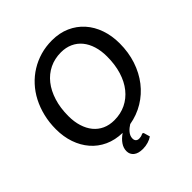

<svg xmlns="http://www.w3.org/2000/svg" viewBox="-237 -890 1223 1223"><g transform="rotate(-45 375.0 -278.0)"><path d="M160 -313Q160 -261.5 173 -219.8Q186 -178 210.2 -148.2Q234.5 -118.5 269.5 -102.5Q304.5 -86.5 349 -86.5Q406 -86.5 452.8 -109.2Q499.5 -132 533 -173.8Q566.5 -215.5 584.8 -274.8Q603 -334 603 -407Q603 -458.5 590 -500.2Q577 -542 552.5 -571.8Q528 -601.5 492.8 -617.5Q457.5 -633.5 413.5 -633.5Q357 -633.5 310.2 -610.8Q263.5 -588 230.2 -546Q197 -504 178.5 -444.8Q160 -385.5 160 -313ZM435.5 146Q419.5 157.5 396.2 164.5Q373 171.5 348 171.5Q307 171.5 285.2 153.8Q263.5 136 263.5 107Q263.5 79 280.8 53.8Q298 28.5 329 7.5Q263 6 210.2 -18.2Q157.5 -42.5 120.8 -85Q84 -127.5 64.2 -184.8Q44.5 -242 44.5 -309.5Q44.5 -370 57.8 -424.5Q71 -479 95 -525.5Q119 -572 153.5 -609.5Q188 -647 230.5 -673.2Q273 -699.5 322.5 -713.8Q372 -728 427 -728Q494.5 -728 548.5 -704Q602.5 -680 640.5 -637.2Q678.5 -594.5 698.8 -536.2Q719 -478 719 -409.5Q719 -328.5 695.8 -258.5Q672.5 -188.5 630.5 -134.5Q588.5 -80.5 530.2 -45.2Q472 -10 402.5 2Q392.5 8 382.8 16Q373 24 365 33.5Q357 43 352.2 54Q347.5 65 347.5 77.5Q347.5 91.5 355.5 99.8Q363.5 108 378 108Q387 108 393 106.5Q399 105 403 103.5Q407 102 409.5 100.5Q412 99 414.5 99Q422 99 424 106Z"/></g></svg>

Font: Lato SemiBold
Style: Italic
Weight: 600
Italic angle: -7°
Designer: Lukasz Dziedzic with Adam Twardoch and Botio Nikoltchev
Foundry: tyPoland Lukasz Dziedzic
Version: Version 2.015; 2015-08-06; http://www.latofonts.com/